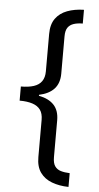

<svg xmlns="http://www.w3.org/2000/svg" viewBox="-61 -829 514 1001"><g transform="rotate(5 195.5 -328.5)"><path d="M44 -365Q84 -365 111.5 -374Q139 -383 153 -403Q167 -423 167 -455V-651Q167 -701 189 -731.5Q211 -762 249.5 -776.5Q288 -791 337 -792V-720Q310 -720 290 -713.5Q270 -707 259 -691.5Q248 -676 248 -645V-450Q248 -400 221 -370.5Q194 -341 142 -330V-325Q194 -315 221 -286Q248 -257 248 -206V-13Q248 18 259 34Q270 50 290 56Q310 62 337 63V135Q288 134 249.5 119.5Q211 105 189 74.5Q167 44 167 -6V-201Q167 -234 153 -253.5Q139 -273 111.5 -282Q84 -291 44 -291Z"/></g></svg>

Font: hexumalayalam05
Style: Book
Weight: 400
Designer: Jelle Bosma - Monotype Design Team
Foundry: Monotype Imaging Inc.
Version: Version 2.003